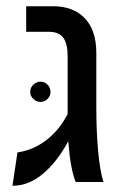

<svg xmlns="http://www.w3.org/2000/svg" viewBox="-20 -584 402 616"><path d="M223 0Q206 -40 199 -131Q165 -67 119 -27.5Q73 12 20 12L36 -95Q86 -102 128 -134Q170 -166 197 -218V-226V-404Q197 -444 183 -463Q169 -482 137 -482H64V-564H150Q215 -564 252 -525.5Q289 -487 289 -414V-241Q289 -161 295 -97.5Q301 -34 312 0ZM77 -289Q77 -303 87 -312.5Q97 -322 110 -322Q123 -322 132.5 -312.5Q142 -303 142 -289Q142 -276 132.5 -266.5Q123 -257 110 -257Q97 -257 87 -266.5Q77 -276 77 -289Z"/></svg>

Font: Fira GO
Style: Regular
Weight: 400
Designer: Carrois Corporate
Foundry: Carrois Corporate GbR
Version: Version 0.300